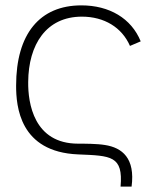

<svg xmlns="http://www.w3.org/2000/svg" viewBox="-20 -575 579 715"><path d="M429 120H470C484 14 435 -25 371 -35C341 -40 295 -40 271 -40C106 -40 84 -191 85 -270C86 -409 152 -513 285 -513C368 -513 434 -473 464 -404L504 -421C469 -507 387 -555 283 -555C128 -555 40 -449 40 -256C40 -179 53 -9 271 0C394 5 439 5 429 120Z"/></svg>

Font: Hauora ExtraLight
Style: Regular
Weight: 200
Designer: Mikhail Sharanda
Foundry: WCYS & Co.
Version: Version 1.010